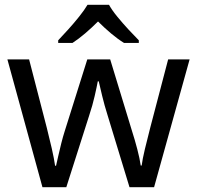

<svg xmlns="http://www.w3.org/2000/svg" viewBox="-20 -786 826 805"><path d="M431 -303Q418 -344 408.5 -383.5Q399 -423 394 -445H390Q386 -423 377 -383.5Q368 -344 354 -302L258 -1H158L11 -537H102L176 -251Q187 -208 197 -164Q207 -120 211 -91H215Q219 -108 224.5 -133Q230 -158 237 -185.5Q244 -213 251 -235L346 -537H442L534 -235Q545 -201 555.5 -161Q566 -121 570 -92H574Q577 -117 587.5 -161Q598 -205 610 -251L685 -537H775L626 -1H523ZM437 -766Q449 -744 471.5 -716.5Q494 -689 518.5 -662.5Q543 -636 562 -617V-606H500Q474 -622 446 -645.5Q418 -669 391 -696Q364 -669 337 -646Q310 -623 284 -606H224V-617Q243 -637 266.5 -663Q290 -689 312 -716.5Q334 -744 347 -766Z"/></svg>

Font: Noto Sans Pau Cin Hau
Style: Regular
Weight: 400
Designer: Monotype Design Team
Foundry: Monotype Imaging Inc.
Version: Version 2.002; ttfautohint (v1.8.4.7-5d5b)